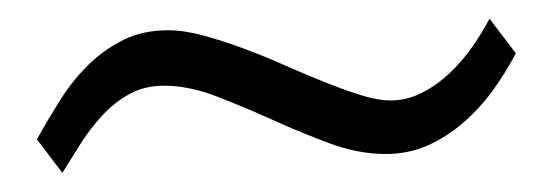

<svg xmlns="http://www.w3.org/2000/svg" viewBox="-20 -364 584 203"><path d="M525.4 -307.6Q515.1 -288.1 501.5 -269Q487.8 -250 470.5 -234.9Q453.1 -219.7 432.6 -210.4Q412.1 -201.2 387.7 -201.2Q358.9 -201.2 328.6 -212.4Q298.3 -223.6 268.1 -237.3Q237.8 -251 208.7 -262.2Q179.7 -273.4 153.3 -273.4Q132.8 -273.4 116.9 -264.6Q101.1 -255.9 88.4 -242.2Q75.7 -228.5 65.4 -212.4Q55.2 -196.3 45.9 -181.2L19 -216.8Q30.8 -237.8 43.7 -258.3Q56.6 -278.8 73.2 -295.2Q89.8 -311.5 110.4 -321.8Q130.9 -332 157.7 -332Q174.8 -332 195.3 -326.4Q215.8 -320.8 237.5 -312.7Q259.3 -304.7 281.2 -294.9Q303.2 -285.2 323.5 -277.1Q343.8 -269 361.6 -263.4Q379.4 -257.8 393.1 -257.8Q410.2 -257.8 426 -265.9Q441.9 -273.9 455.3 -286.6Q468.8 -299.3 479.5 -314.7Q490.2 -330.1 497.6 -344.2Z"/></svg>

Font: Doulos SIL Compact
Style: Regular
Weight: 400
Designer: Walt Agee, Victor Gaultney, Peter Martin, Debbi Hosken
Foundry: SIL International
Version: Version 4.110; 2011; Maintenance release ; LnSpcTght